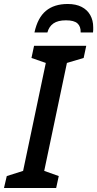

<svg xmlns="http://www.w3.org/2000/svg" viewBox="-43 -944 488 964"><path d="M-23 0 -9 -60 73 -86 187 -628 115 -653 128 -714H390L377 -653L293 -628L179 -86L252 -60L239 0ZM130 -781Q146 -855 187.5 -889.5Q229 -924 297 -924Q338 -924 366.5 -909.5Q395 -895 410 -868.5Q425 -842 425 -807Q425 -800 425 -794Q425 -788 424 -781H362Q363 -811 346 -826.5Q329 -842 288 -842Q248 -842 225.5 -826.5Q203 -811 195 -781Z"/></svg>

Font: Noto Sans Display Medium
Style: Italic
Weight: 500
Italic angle: -12°
Designer: Monotype Design Team
Foundry: Monotype Imaging Inc.
Version: Version 2.003